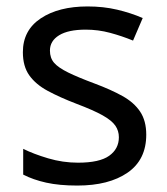

<svg xmlns="http://www.w3.org/2000/svg" viewBox="-20 -566 519 596"><path d="M434 -148Q434 -70 376 -30Q318 10 220 10Q164 10 123.5 1Q83 -8 52 -24V-104Q84 -88 129.5 -74.5Q175 -61 222 -61Q289 -61 319 -82.5Q349 -104 349 -140Q349 -160 338 -176Q327 -192 298.5 -208Q270 -224 217 -244Q165 -264 128 -284Q91 -304 71 -332Q51 -360 51 -404Q51 -472 106.5 -509Q162 -546 252 -546Q301 -546 343.5 -536Q386 -526 423 -510L393 -440Q359 -454 322 -464Q285 -474 246 -474Q192 -474 163.5 -456.5Q135 -439 135 -409Q135 -386 148 -371Q161 -356 191.5 -341Q222 -326 273 -307Q324 -288 360 -268Q396 -248 415 -219.5Q434 -191 434 -148Z"/></svg>

Font: Apis
Style: Regular
Weight: 400
Designer: Monotype Design Team
Foundry: Monotype Imaging Inc.
Version: Version 2.000; build 0001